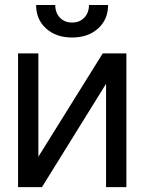

<svg xmlns="http://www.w3.org/2000/svg" viewBox="-20 -764 590 784"><path d="M136.7 -124 399.4 -545.9H496.1V0H413.1V-421.9L151.4 0H53.7V-545.9H136.7ZM274.4 -610.8Q209 -610.8 168.2 -647.7Q127.4 -684.6 127.4 -743.7H205.6Q205.6 -711.9 224.6 -691.9Q243.7 -671.9 274.4 -671.9Q305.2 -671.9 324.2 -691.9Q343.3 -711.9 343.3 -743.7H421.4Q421.4 -684.6 380.6 -647.7Q339.8 -610.8 274.4 -610.8Z"/></svg>

Font: Inter Tight
Style: Regular
Weight: 400
Designer: Rasmus Andersson
Foundry: rsms
Version: Version 3.002